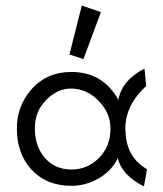

<svg xmlns="http://www.w3.org/2000/svg" viewBox="-20 -653 580 683"><path d="M271 -633 339 -610 277 -443 227 -459ZM503 -51 492 10Q413 -30 399 -90Q378 -46 332 -19Q286 8 234 8Q143 8 89 -53Q40 -109 40 -197Q40 -274 90 -333Q145 -397 234 -397Q346 -397 401 -298Q414 -368 494 -409L500 -347Q426 -279 426 -196Q426 -95 503 -51ZM373 -196Q373 -252 330 -295Q288 -338 232 -338Q184 -338 143 -296Q104 -256 104 -197Q104 -132 140 -91Q176 -50 234 -50Q291 -50 332 -91Q373 -132 373 -196Z"/></svg>

Font: GFS Neohellenic Rg
Style: Regular
Weight: 400
Designer: Takis Katsoulidis and George D. Matthiopoulos
Foundry: Takis Katsoulidis and George D. Matthiopoulos
Version: Version 1.0